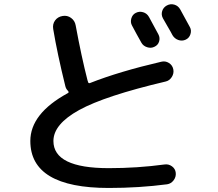

<svg xmlns="http://www.w3.org/2000/svg" viewBox="-20 -844 1040 918"><path d="M628.9 -782.2Q645.5 -791 664.1 -785.6Q682.6 -780.3 692.4 -762.7Q707 -735.4 737.3 -679.7Q746.1 -663.1 740.7 -645.5Q735.4 -627.9 717.8 -620.1Q702.1 -612.3 683.6 -618.2Q665 -624 656.2 -639.6Q648.4 -653.3 633.3 -680.7Q618.2 -708 611.3 -721.7Q602.5 -737.3 607.9 -755.9Q613.3 -774.4 628.9 -782.2ZM841.8 -798.8Q857.4 -770.5 887.7 -714.8Q896.5 -699.2 890.6 -680.7Q884.8 -662.1 867.7 -654.3Q850.6 -646.5 832.5 -652.8Q814.5 -659.2 804.7 -675.8Q797.9 -689.5 781.7 -716.8Q765.6 -744.1 758.8 -756.8Q750 -773.4 755.4 -791Q760.7 -808.6 777.8 -817.9Q794.9 -827.1 813.5 -821.8Q832 -816.4 841.8 -798.8ZM500 54.7Q125 54.7 125 -169.9Q125 -300.8 303.7 -398.4Q312.5 -402.3 303.7 -411.1Q294.9 -419.9 292 -433.6Q253.9 -587.9 234.4 -705.1Q230.5 -728.5 243.2 -746.1Q255.9 -763.7 279.3 -767.6Q301.8 -771.5 319.8 -758.3Q337.9 -745.1 341.8 -722.7Q369.1 -574.2 398.4 -460Q400.4 -456.1 400.4 -454.1Q402.3 -443.4 411.1 -447.3Q549.8 -502 751 -548.8Q770.5 -553.7 787.6 -543Q804.7 -532.2 808.6 -512.7Q812.5 -493.2 801.3 -475.6Q790 -458 771.5 -454.1Q481.4 -385.7 358.4 -317.9Q235.4 -250 235.4 -169.9Q235.4 -40 500 -40Q636.7 -40 766.6 -57.6Q786.1 -60.5 802.2 -48.8Q818.4 -37.1 820.3 -17.6Q822.3 2 810.1 18.1Q797.9 34.2 779.3 37.1Q644.5 54.7 500 54.7Z"/></svg>

Font: Rounded-X Mgen+ 1mn medium
Style: Regular
Weight: 500
Designer: [Source Han Sans]
Ryoko NISHIZUKA  (kana & ideographs); Paul D. Hunt (Latin, Greek & Cyrillic); Wenlong ZHANG  (bopomofo
Version: Version 1.059.20150602